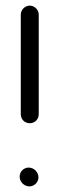

<svg xmlns="http://www.w3.org/2000/svg" viewBox="-20 -646 207 684"><path d="M118 -239V-594C118 -611 103 -626 86 -626C69 -626 54 -611 54 -594V-239C54 -221 68 -207 86 -207C104 -207 118 -221 118 -239ZM50 -17C50 2 66 18 85 18C102 18 117 3 117 -14C117 -33 101 -49 82 -49C64 -49 50 -34 50 -17Z"/></svg>

Font: Electronic
Style: SeBd
Weight: 600
Version: Version 1.011